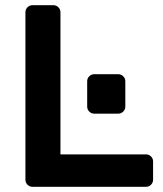

<svg xmlns="http://www.w3.org/2000/svg" viewBox="-20 -720 628 740"><path d="M562 -117C556.7 -122.3 550.3 -125 543 -125H213V-673C213 -680.3 210.3 -686.7 205 -692C199.7 -697.3 193.3 -700 186 -700H105C97.7 -700 91.3 -697.3 86 -692C80.7 -686.7 78 -680.3 78 -673V-27C78 -19.7 80.7 -13.3 86 -8C91.3 -2.7 97.7 0 105 0H543C550.3 0 556.7 -2.7 562 -8C567.3 -13.3 570 -19.7 570 -27V-98C570 -105.3 567.3 -111.7 562 -117ZM455 -426C449.7 -431.3 443.3 -434 436 -434H343C335.7 -434 329.3 -431.3 324 -426C318.7 -420.7 316 -414.3 316 -407V-309C316 -301.7 318.7 -295.3 324 -290C329.3 -284.7 335.7 -282 343 -282H436C443.3 -282 449.7 -284.7 455 -290C460.3 -295.3 463 -301.7 463 -309V-407C463 -414.3 460.3 -420.7 455 -426Z"/></svg>

Font: Rubik
Style: Regular
Weight: 500
Designer: Hubert & Fischer
Foundry: Hubert & Fischer
Version: Version 1.100